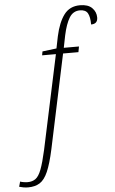

<svg xmlns="http://www.w3.org/2000/svg" viewBox="-196 -813 657 1096"><g transform="rotate(-5 133.0 -265.0)"><path d="M-80 240Q-94 240 -107.5 237.5Q-121 235 -131 232L-123 203Q-115 206 -102.5 208Q-90 210 -80 210Q-53 210 -34.5 196.5Q-16 183 -1.5 145Q13 107 29 35L144 -504H65L69 -526L150 -536L164 -605Q181 -683 213.5 -726.5Q246 -770 305 -770Q351 -770 374 -747Q397 -724 397 -692Q397 -655 359 -655Q359 -698 347 -719.5Q335 -741 302 -741Q263 -741 241.5 -706Q220 -671 206 -606L192 -536H279L273 -504H185L71 34Q53 117 33.5 161.5Q14 206 -13 223Q-40 240 -80 240Z"/></g></svg>

Font: Noto Serif SemiCondensed ExtraLight
Style: Italic
Weight: 200
Width: 4
Italic angle: -12°
Designer: Monotype Design Team
Foundry: Monotype Imaging Inc.
Version: Version 2.013